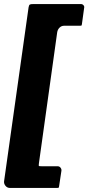

<svg xmlns="http://www.w3.org/2000/svg" viewBox="-30 -762 436 947"><path d="M19 165Q6 165 -2.5 155Q-11 145 -10 133L111 -726Q113 -737 117 -739.5Q121 -742 135 -742H369Q377 -742 382 -736Q387 -730 385 -723L374 -643Q373 -636 371 -635.5Q369 -635 362 -635H286Q273 -635 263.5 -625.5Q254 -616 252 -602L162 43Q160 56 162.5 57Q165 58 177 58H254Q263 58 268.5 65Q274 72 273 80L262 153Q261 163 259 164Q257 165 247 165H19Z"/></svg>

Font: Libre Franklin Black
Style: Italic
Weight: 900
Italic angle: -8°
Designer: Pablo Impallari, Rodrigo Fuenzalida, Nhung Nguyen
Foundry: Impallari Type
Version: Version 3.000